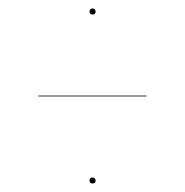

<svg xmlns="http://www.w3.org/2000/svg" viewBox="-20 -556 433 450"><path d="M196.8 -536.1Q199.7 -536.1 201.9 -533.9Q204.1 -531.7 204.1 -528.8Q204.1 -522 196.8 -522Q189.9 -522 189.9 -528.8Q189.9 -536.1 196.8 -536.1ZM69.8 -330.1V-332H323.2V-330.1ZM196.8 -140.1Q199.7 -140.1 201.9 -137.9Q204.1 -135.7 204.1 -132.8Q204.1 -126 196.8 -126Q189.9 -126 189.9 -132.8Q189.9 -140.1 196.8 -140.1Z"/></svg>

Font: Fira Sans Compressed Two
Style: Regular
Weight: 100
Width: 1
Designer: Carrois Corporate & Edenspiekermann AG
Foundry: Carrois Corporate GbR & Edenspiekermann AG
Version: Version 4.203;PS 004.203;hotconv 1.0.88;makeotf.lib2.5.64775